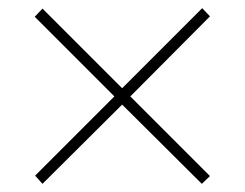

<svg xmlns="http://www.w3.org/2000/svg" viewBox="-20 -593 599 470"><path d="M84 -143 66 -163 260 -357 65 -552 84 -572 279 -377 475 -573 494 -553 299 -357 494 -162 474 -143 279 -337Z"/></svg>

Font: Noto Serif Tibetan Thin
Style: Regular
Weight: 250
Version: Version 2.103